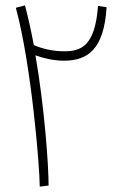

<svg xmlns="http://www.w3.org/2000/svg" viewBox="-20 -694 448 715"><path d="M161 -3C161 -77 146 -292 112 -488C139 -478 178 -468 218 -468C307 -468 367 -510 377 -667L345 -672C334 -521 281 -503 219 -503C176 -503 136 -513 106 -526C96 -579 85 -629 73 -674L39 -665C97 -452 128 -71 128 1Z"/></svg>

Font: Noto Sans Arabic UI Cn XLt
Style: Regular
Weight: 200
Width: 3
Designer: Monotype Design Team, Nadine Chahine and Nizar Qandah
Foundry: Monotype Imaging Inc.
Version: Version 2.010